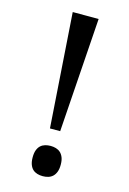

<svg xmlns="http://www.w3.org/2000/svg" viewBox="-112 -769 557 832"><g transform="rotate(15 166.5 -353.5)"><path d="M107.9 -713.9H224.1L189 -201.2H143.1ZM103 -61Q103 -80.6 107.9 -93.5Q112.8 -106.4 121.3 -114.3Q129.9 -122.1 141.4 -125.5Q152.8 -128.9 166 -128.9Q178.7 -128.9 190.2 -125.5Q201.7 -122.1 210.2 -114.3Q218.8 -106.4 223.9 -93.5Q229 -80.6 229 -61Q229 -42 223.9 -28.8Q218.8 -15.6 210.2 -7.8Q201.7 0 190.2 3.4Q178.7 6.8 166 6.8Q152.8 6.8 141.4 3.4Q129.9 0 121.3 -7.8Q112.8 -15.6 107.9 -28.8Q103 -42 103 -61Z"/></g></svg>

Font: Droid-TTFautohint Serif
Style: Regular
Weight: 400
Foundry: Ascender Corporation
Version: Version 1.00; ttfautohint (v1.00rc1.4-1a1c-dirty) -l 8 -r 50